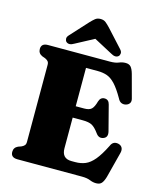

<svg xmlns="http://www.w3.org/2000/svg" viewBox="-136 -1025 941 1136"><g transform="rotate(15 335.0 -457.0)"><path d="M35.5 -665Q35.5 -700 76.5 -700H455.5Q488.5 -700 507.8 -708.2Q527 -716.5 548 -716.5Q569.5 -716.5 580.5 -704Q591.5 -691.5 599.5 -663L637.5 -522Q642 -505.5 634.8 -494.2Q627.5 -483 612.5 -479Q598 -475 585 -480.5Q572 -486 563.5 -503.5Q533.5 -556 508.5 -582.8Q483.5 -609.5 458 -618.5Q432.5 -627.5 400.5 -627.5H328.5V-392.5H380.5Q411.5 -392.5 425.2 -405.8Q439 -419 448.5 -454Q457 -481.5 482 -481.5Q507.5 -481.5 514.5 -453L554.5 -298.5Q563 -263 535 -253.5Q509 -244 491 -268.5Q467 -301.5 447.5 -312.2Q428 -323 389.5 -323H328.5V-135.5Q328.5 -72.5 388 -72.5H411.5Q445.5 -72.5 473 -84Q500.5 -95.5 526.8 -126.8Q553 -158 583 -218Q596.5 -250.5 629.5 -243.5Q646.5 -239.5 653.5 -226.5Q660.5 -213.5 655.5 -194L615 -37Q607 -9.5 596 3.5Q585 16.5 562 16.5Q542.5 16.5 523 8.2Q503.5 0 471 0H76.5Q35.5 0 35.5 -35Q35.5 -61.5 60.5 -73L80 -80Q92 -85.5 98.2 -92.8Q104.5 -100 104.5 -114V-586Q104.5 -600 98.2 -607.2Q92 -614.5 80 -620L60.5 -627Q35.5 -638.5 35.5 -665ZM497.5 -745.5Q480 -730 450 -748L337.5 -808L225 -748Q195.5 -730 177.5 -745.5Q171 -751.5 170 -763.2Q169 -775 181 -787.5L277.5 -893Q293 -909.5 305.5 -919.5Q318 -929.5 337.5 -929.5Q357 -929.5 369.5 -919.5Q382 -909.5 397.5 -893L494 -787.5Q506 -775 505 -763.2Q504 -751.5 497.5 -745.5Z"/></g></svg>

Font: Fraunces 72pt S050 Black
Style: Regular
Weight: 900
Version: Version 1.000; ttfautohint (v1.8.3)